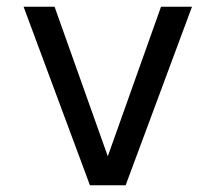

<svg xmlns="http://www.w3.org/2000/svg" viewBox="-20 -550 640 570"><path d="M247 0 50 -530H142L300 -86L458 -530H550L353 0Z"/></svg>

Font: Geist Mono
Style: Regular
Weight: 400
Monospace: yes
Designer: Basement.studio, Andrés Briganti, Mateo Zaragoza
Foundry: Basement.studio, Vercel, Andrés Briganti, Guido Ferreyra, Mateo Zaragoza
Version: Version 1.500; ttfautohint (v1.8.4.7-5d5b)